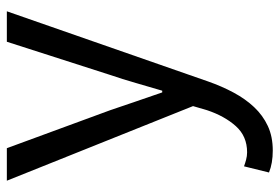

<svg xmlns="http://www.w3.org/2000/svg" viewBox="-148 -435 817 561"><g transform="rotate(-90 260.5 -154.5)"><path d="M108 -543 219 -241Q231 -206 244.5 -166Q258 -126 271 -89H276Q287 -126 298.5 -166Q310 -206 322 -241L419 -543H508L303 45Q289 85 270.5 119.5Q252 154 228 179.5Q204 205 173 219.5Q142 234 101 234Q64 234 37 223L55 150Q63 153 74 156Q85 159 96 159Q143 159 172.5 126Q202 93 219 42L231 1L13 -543Z"/></g></svg>

Font: Kinto Sans
Style: Regular
Weight: 400
Designer: Authors: Ryoko NISHIZUKA  (kana & ideographs); Paul D. Hunt (Latin, Greek & Cyrillic); Wenlong ZHANG  (bopomofo); Sandol
Foundry: Adobe Systems Incorporated, ookami Inc.
Version: Version 0.001